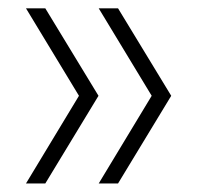

<svg xmlns="http://www.w3.org/2000/svg" viewBox="-20 -511 494 462"><path d="M42.5 -69.5 170 -280.5 42.5 -491H89L217 -280.5L89 -69.5ZM217.5 -69.5 345 -280.5 217.5 -491H264L392 -280.5L264 -69.5Z"/></svg>

Font: Encode Sans ExtraLight
Style: Regular
Weight: 275
Designer: Multiple Designers
Foundry: Impallari Type
Version: Version 2.000